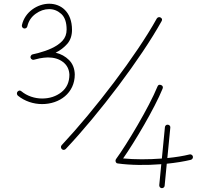

<svg xmlns="http://www.w3.org/2000/svg" viewBox="-20 -795 1098 1009"><path d="M373 -403.8C372.1 -435.1 361.8 -460.4 342.8 -479.5C323.7 -498.5 300.3 -511.7 272.5 -518.1C296.4 -529.8 316.4 -545.4 333.5 -564.5C350.1 -583.5 358.4 -608.4 358.4 -638.2C358.4 -732.4 300.3 -775.4 238.8 -775.4C178.2 -775.4 110.8 -733.4 95.2 -663.1C93.3 -655.3 98.6 -647 106 -645.5C113.8 -643.6 122.1 -648.9 123.5 -656.2C129.9 -684.1 144.5 -706.1 167.5 -722.7C189.9 -738.8 213.4 -747.1 238.3 -747.1C262.2 -747.1 283.2 -738.8 302.2 -721.7C320.8 -704.6 330.1 -677.2 330.1 -639.6C330.1 -616.2 322.8 -596.7 308.6 -581.1C279.8 -549.3 231 -529.8 180.2 -516.1C169.9 -514.2 160.6 -511.7 151.4 -509.3C147 -508.3 144 -505.9 142.1 -501.5C141.6 -501.5 141.6 -501.5 141.6 -501C141.1 -500.5 141.1 -500 141.1 -499.5C140.1 -497.1 140.1 -494.1 140.6 -491.7C141.6 -487.3 144 -484.4 148.4 -482.4C148.4 -481.9 148.4 -481.9 148.9 -481.9C149.4 -481.4 149.9 -481.4 150.4 -481.4C152.8 -480.5 155.8 -480.5 158.2 -481C168 -482.9 177.7 -485.8 188 -488.3C202.1 -490.7 217.3 -493.2 231.4 -493.2C263.2 -493.2 290 -485.4 311 -469.2C332 -453.1 343.3 -431.2 344.7 -402.8C344.7 -363.3 330.6 -332.5 302.7 -310.5C274.9 -288.6 240.7 -277.3 201.2 -277.3C162.6 -277.3 122.1 -290.5 92.3 -315.4C85.4 -321.3 78.6 -320.3 71.8 -313C67.4 -307.1 67.9 -297.9 73.7 -292.5C109.4 -263.2 155.8 -248 201.2 -248C293 -248 373 -306.2 373 -403.8ZM305.2 -11.2C310.5 -5.4 320.3 -6.3 325.7 -12.2C501 -197.8 720.7 -488.3 829.1 -683.6C834 -691.9 832 -698.2 823.7 -703.1C817.4 -707 807.6 -704.6 803.7 -697.3C697.8 -505.9 477.1 -216.8 304.2 -32.2C298.3 -26.4 299.3 -16.6 305.2 -11.2ZM862.3 -139.6C855 -141.1 847.2 -134.8 846.7 -127L830.6 38.1C760.7 43.5 687.5 43.5 627 37.6C687 -47.9 792 -224.6 834.5 -329.1C837.9 -337.9 835.4 -344.2 826.7 -348.1C817.4 -351.6 811 -349.1 807.6 -340.3C763.7 -232.4 645.5 -34.7 589.4 41.5C585 47.9 586.9 58.1 593.3 62.5C596.2 63.5 598.1 64 599.1 64C665 73.2 749 74.2 827.6 67.9L816.9 178.2C816.4 185.5 821.8 193.4 829.6 193.8C837.4 194.3 844.7 189 845.2 181.2L856.4 65.4C904.3 60.5 946.3 53.7 982.9 44.9C990.2 43 995.6 35.2 993.7 27.3C992.2 20 983.9 14.6 976.1 16.6C942.9 24.9 903.8 31.2 859.4 35.6L875 -124C876.5 -131.8 870.1 -139.2 862.3 -139.6Z"/></svg>

Font: Mikhak ExtraLight
Style: Regular
Weight: 200
Designer: Amin Abedi
Version: Version 3.2